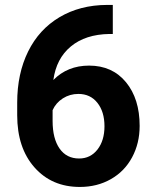

<svg xmlns="http://www.w3.org/2000/svg" viewBox="-20 -738 614 768"><path d="M431.2 -718.3V-602.1H417.5Q321.8 -600.6 263.4 -552.2Q205.1 -503.9 193.4 -418Q250 -475.6 336.4 -475.6Q429.2 -475.6 483.9 -409.2Q538.6 -342.8 538.6 -234.4Q538.6 -165 508.5 -108.9Q478.5 -52.7 423.6 -21.5Q368.7 9.8 299.3 9.8Q187 9.8 117.9 -68.4Q48.8 -146.5 48.8 -276.9V-327.6Q48.8 -443.4 92.5 -532Q136.2 -620.6 218 -669.2Q299.8 -717.8 407.7 -718.3ZM293.5 -362.3Q259.3 -362.3 231.4 -344.5Q203.6 -326.7 190.4 -297.4V-254.4Q190.4 -183.6 218.3 -143.8Q246.1 -104 296.4 -104Q341.8 -104 369.9 -139.9Q397.9 -175.8 397.9 -232.9Q397.9 -291 369.6 -326.7Q341.3 -362.3 293.5 -362.3Z"/></svg>

Font: TypoPRO Roboto
Style: Bold
Weight: 700
Designer: Google
Version: Version 2.136; 2016